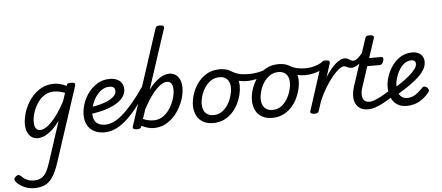

<svg xmlns="http://www.w3.org/2000/svg" viewBox="-197 -1222 4489 1949"><g transform="rotate(-5 2047.0 -248.0)"><path d="M75 519Q26 519 -18.5 500Q-63 481 -96 449Q-115 430 -116.5 415Q-118 400 -98 384Q-82 370 -69 372.5Q-56 375 -41 391Q-17 416 14.5 428.5Q46 441 81 441Q125 441 154.5 424.5Q184 408 206 371Q228 334 248 272L382 -140Q342 -86 302.5 -51Q263 -16 227 0.5Q191 17 159 17Q122 17 95 -1.5Q68 -20 53 -54.5Q38 -89 38 -135Q38 -181 51.5 -233Q65 -285 92 -335.5Q119 -386 159 -427.5Q199 -469 251 -494Q303 -519 368 -519Q398 -519 430.5 -510.5Q463 -502 494 -486L495 -489Q500 -505 510 -510Q520 -515 538 -515Q569 -515 577.5 -505.5Q586 -496 579 -476L333 275Q302 372 266.5 425Q231 478 185 498.5Q139 519 75 519ZM187 -63Q222 -63 264 -94.5Q306 -126 352.5 -187Q399 -248 445 -336L472 -417Q439 -431 411.5 -435.5Q384 -440 359 -440Q313 -440 276.5 -420.5Q240 -401 212 -368.5Q184 -336 165.5 -297Q147 -258 138 -219.5Q129 -181 129 -150Q129 -123 135.5 -103.5Q142 -84 155.5 -73.5Q169 -63 187 -63Z M840 17Q773 17 728.5 -8Q684 -33 662 -76.5Q640 -120 640 -177Q640 -233 660 -292.5Q680 -352 719 -403.5Q758 -455 812.5 -487Q867 -519 936 -519Q979 -519 1009.5 -504.5Q1040 -490 1057 -464Q1074 -438 1074 -402Q1074 -362 1051.5 -328.5Q1029 -295 990 -269Q951 -243 901 -224.5Q851 -206 795.5 -194.5Q740 -183 685 -177L697 -247Q734 -251 773.5 -259Q813 -267 850 -279Q887 -291 917 -307.5Q947 -324 965 -345Q983 -366 983 -392Q983 -417 968 -428.5Q953 -440 926 -440Q882 -440 846 -415Q810 -390 784 -350.5Q758 -311 743.5 -266.5Q729 -222 729 -182Q729 -142 743.5 -114.5Q758 -87 786 -73.5Q814 -60 852 -60Q866 -60 871.5 -48.5Q877 -37 875 -21.5Q873 -6 864 5.5Q855 17 840 17Z M836 17Q827 17 823.5 5.5Q820 -6 821.5 -21.5Q823 -37 830 -48.5Q837 -60 849 -60Q887 -60 930 -77.5Q973 -95 1022.5 -136.5Q1072 -178 1130.5 -246.5Q1189 -315 1259 -416Q1264 -424 1276 -419Q1288 -414 1297 -404.5Q1306 -395 1301 -386Q1230 -276 1168.5 -199Q1107 -122 1051 -74.5Q995 -27 942 -5Q889 17 836 17Z M1166 15Q1150 15 1135.5 8Q1121 1 1128 -18L1442 -983Q1448 -1003 1457.5 -1009Q1467 -1015 1487 -1015Q1518 -1015 1526.5 -1005.5Q1535 -996 1528 -977L1331 -375Q1369 -425 1406 -457Q1443 -489 1477 -504Q1511 -519 1543 -519Q1598 -519 1631 -478Q1664 -437 1664 -366Q1664 -320 1650 -268Q1636 -216 1608.5 -165.5Q1581 -115 1541.5 -74Q1502 -33 1451.5 -8Q1401 17 1339 17Q1307 17 1275.5 7.5Q1244 -2 1215 -17L1213 -11Q1209 2 1199 8.5Q1189 15 1166 15ZM1237 -84Q1268 -71 1294 -66Q1320 -61 1345 -61Q1389 -61 1425 -81Q1461 -101 1488.5 -133.5Q1516 -166 1534.5 -204.5Q1553 -243 1562.5 -282Q1572 -321 1572 -352Q1572 -379 1565 -398.5Q1558 -418 1545.5 -428.5Q1533 -439 1514 -439Q1479 -439 1439.5 -409.5Q1400 -380 1357 -323Q1314 -266 1269 -182Z M1945 19Q1883 19 1840 -6Q1797 -31 1775.5 -75.5Q1754 -120 1754 -176Q1754 -229 1773 -288.5Q1792 -348 1829.5 -400.5Q1867 -453 1923.5 -486Q1980 -519 2055 -519Q2117 -519 2159.5 -495.5Q2202 -472 2223.5 -429.5Q2245 -387 2245 -331Q2245 -291 2233.5 -243.5Q2222 -196 2198.5 -149.5Q2175 -103 2139 -65Q2103 -27 2054.5 -4Q2006 19 1945 19ZM1955 -61Q2004 -61 2041 -87Q2078 -113 2103 -153.5Q2128 -194 2141 -238.5Q2154 -283 2154 -321Q2154 -360 2141 -386Q2128 -412 2104 -425.5Q2080 -439 2047 -439Q1997 -439 1959 -413.5Q1921 -388 1895.5 -348Q1870 -308 1857 -264Q1844 -220 1844 -183Q1844 -144 1857.5 -116.5Q1871 -89 1896 -75Q1921 -61 1955 -61Z M2326 -376Q2266 -376 2221.5 -391.5Q2177 -407 2131 -434Q2117 -444 2115.5 -457Q2114 -470 2121.5 -481Q2129 -492 2140.5 -496.5Q2152 -501 2162 -494Q2188 -478 2214.5 -466.5Q2241 -455 2274 -450Q2307 -445 2350 -445Q2378 -445 2413.5 -449.5Q2449 -454 2485.5 -464.5Q2522 -475 2551 -491Q2564 -498 2572 -488Q2580 -478 2580.5 -463.5Q2581 -449 2568 -442Q2495 -403 2432 -389.5Q2369 -376 2326 -376Z M2546 19Q2484 19 2441 -6Q2398 -31 2376.5 -75.5Q2355 -120 2355 -176Q2355 -229 2374 -288.5Q2393 -348 2430.5 -400.5Q2468 -453 2524.5 -486Q2581 -519 2656 -519Q2718 -519 2760.5 -495.5Q2803 -472 2824.5 -429.5Q2846 -387 2846 -331Q2846 -291 2834.5 -243.5Q2823 -196 2799.5 -149.5Q2776 -103 2740 -65Q2704 -27 2655.5 -4Q2607 19 2546 19ZM2556 -61Q2605 -61 2642 -87Q2679 -113 2704 -153.5Q2729 -194 2742 -238.5Q2755 -283 2755 -321Q2755 -360 2742 -386Q2729 -412 2705 -425.5Q2681 -439 2648 -439Q2598 -439 2560 -413.5Q2522 -388 2496.5 -348Q2471 -308 2458 -264Q2445 -220 2445 -183Q2445 -144 2458.5 -116.5Q2472 -89 2497 -75Q2522 -61 2556 -61Z M2915 -384Q2871 -384 2828.5 -395Q2786 -406 2737 -438Q2726 -444 2725 -455.5Q2724 -467 2729.5 -478Q2735 -489 2744.5 -494.5Q2754 -500 2763 -494Q2800 -471 2839.5 -462Q2879 -453 2927 -453Q2956 -453 2988.5 -459Q3021 -465 3052 -477.5Q3083 -490 3105 -507Q3115 -516 3125 -511.5Q3135 -507 3140.5 -496.5Q3146 -486 3145 -473.5Q3144 -461 3134 -454Q3097 -427 3058 -411.5Q3019 -396 2982 -390Q2945 -384 2915 -384Z M2974 15Q2958 15 2944 8Q2930 1 2937 -18L3087 -483Q3094 -503 3103.5 -509Q3113 -515 3132 -515Q3163 -515 3171.5 -505.5Q3180 -496 3173 -476L3131 -344Q3157 -386 3183 -418.5Q3209 -451 3235 -473.5Q3261 -496 3284 -507.5Q3307 -519 3327 -519Q3346 -519 3353.5 -507Q3361 -495 3358 -479Q3355 -463 3343.5 -451Q3332 -439 3313 -439Q3294 -439 3263.5 -415.5Q3233 -392 3196.5 -348.5Q3160 -305 3123 -244.5Q3086 -184 3054 -110L3022 -11Q3018 2 3007.5 8.5Q2997 15 2974 15Z M3390 -417Q3374 -417 3361.5 -422.5Q3349 -428 3337.5 -433.5Q3326 -439 3313 -439Q3294 -439 3287 -451Q3280 -463 3282.5 -479Q3285 -495 3296.5 -507Q3308 -519 3327 -519Q3348 -519 3362.5 -511Q3377 -503 3390 -495Q3403 -487 3416 -487Q3434 -487 3455.5 -503Q3477 -519 3502 -549Q3527 -579 3555 -619Q3562 -627 3571 -625.5Q3580 -624 3585 -616Q3590 -608 3582 -595Q3535 -510 3485.5 -463.5Q3436 -417 3390 -417Z M3521 17Q3473 17 3442 -3Q3411 -23 3396 -57Q3381 -91 3382.5 -134.5Q3384 -178 3399 -225L3555 -698Q3561 -718 3570.5 -724Q3580 -730 3600 -730Q3631 -730 3639.5 -720.5Q3648 -711 3641 -691L3578 -500H3704Q3715 -500 3719.5 -490.5Q3724 -481 3718 -460Q3713 -441 3702.5 -430.5Q3692 -420 3681 -420H3552L3485 -216Q3471 -176 3470 -146Q3469 -116 3477.5 -96.5Q3486 -77 3502.5 -67.5Q3519 -58 3542 -58Q3556 -58 3562.5 -46.5Q3569 -35 3567 -20.5Q3565 -6 3553.5 5.5Q3542 17 3521 17Z M3525 17Q3511 17 3504 5.5Q3497 -6 3499 -20.5Q3501 -35 3512 -46.5Q3523 -58 3544 -58Q3566 -58 3594.5 -68.5Q3623 -79 3664.5 -101Q3706 -123 3765 -160Q3778 -168 3789 -163.5Q3800 -159 3805 -147Q3810 -135 3807.5 -121Q3805 -107 3791 -98Q3725 -56 3677 -30.5Q3629 -5 3593 6Q3557 17 3525 17Z M3919 17Q3856 17 3816.5 -10.5Q3777 -38 3758 -85Q3739 -132 3739 -191Q3739 -240 3757.5 -296.5Q3776 -353 3811 -403.5Q3846 -454 3898 -486.5Q3950 -519 4017 -519Q4053 -519 4079.5 -506.5Q4106 -494 4121 -470Q4136 -446 4136 -412Q4136 -373 4113.5 -335Q4091 -297 4050 -259Q4009 -221 3952.5 -182.5Q3896 -144 3828 -104L3800 -171Q3841 -195 3884 -224Q3927 -253 3963.5 -284Q4000 -315 4023 -344.5Q4046 -374 4046 -400Q4046 -422 4034 -431Q4022 -440 4003 -440Q3961 -440 3929 -414.5Q3897 -389 3875 -350.5Q3853 -312 3841 -270Q3829 -228 3829 -196Q3829 -154 3840.5 -124Q3852 -94 3874.5 -78.5Q3897 -63 3930 -63Q3962 -63 3989 -75Q4016 -87 4040 -107.5Q4064 -128 4088 -152Q4100 -166 4115 -162.5Q4130 -159 4141 -148Q4152 -136 4153.5 -123.5Q4155 -111 4143 -97Q4106 -54 4068.5 -29Q4031 -4 3993.5 6.5Q3956 17 3919 17Z"/></g></svg>

Font: Playwrite AU TAS
Style: Regular
Weight: 400
Designer: Veronika Burian, José Scaglione
Foundry: TypeTogether
Version: Version 1.002